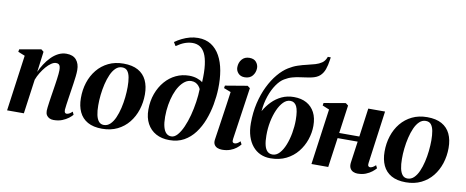

<svg xmlns="http://www.w3.org/2000/svg" viewBox="-72 -1188 3708 1527"><g transform="rotate(10 1782.0 -424.5)"><path d="M214.5 -343Q229 -376 249.8 -408.2Q270.5 -440.5 296.8 -467.2Q323 -494 354 -509.8Q385 -525.5 419.5 -525.5Q472.5 -525.5 499 -494.5Q525.5 -463.5 525.5 -412.5Q525.5 -388.5 522.2 -360.2Q519 -332 514.5 -302Q510 -272 505.5 -242Q501.5 -215 496.8 -184.8Q492 -154.5 488.5 -128Q485 -101.5 483.5 -85Q483.5 -67.5 488.8 -61.5Q494 -55.5 501.5 -55.5Q510.5 -55.5 522 -61.2Q533.5 -67 547.5 -80.5L558.5 -57Q548 -44 527.5 -28.2Q507 -12.5 477.2 -0.5Q447.5 11.5 407.5 11.5Q389.5 11.5 374.8 4.5Q360 -2.5 351.2 -16.2Q342.5 -30 342.5 -51.5Q342.5 -61 344.8 -80.2Q347 -99.5 350.5 -123.8Q354 -148 358 -173.5Q362 -199 365.5 -221.5Q369.5 -246 373 -269.8Q376.5 -293.5 379.5 -315.2Q382.5 -337 384.2 -355Q386 -373 386 -385Q386 -403.5 382.8 -415.5Q379.5 -427.5 371.8 -433Q364 -438.5 350 -438.5Q332.5 -438.5 311.8 -424.5Q291 -410.5 271 -387.2Q251 -364 233.8 -335.8Q216.5 -307.5 205.5 -278L167 0H31.5L94 -452L38.5 -474L42 -494.5L216 -525L236 -509Z M880.5 -527Q952 -527 998 -501.2Q1044 -475.5 1066.5 -428Q1089 -380.5 1089 -314.5Q1089 -249.5 1070 -190.5Q1051 -131.5 1014.2 -85.8Q977.5 -40 923.5 -13.5Q869.5 13 800 13Q729 13 683 -13Q637 -39 614.8 -86.8Q592.5 -134.5 592.5 -198Q592 -265 611.2 -324.5Q630.5 -384 667.8 -429.5Q705 -475 758.5 -501Q812 -527 880.5 -527ZM873.5 -495.5Q844.5 -495.5 822.2 -474.2Q800 -453 784.2 -417.5Q768.5 -382 758.2 -338.8Q748 -295.5 743 -250Q738 -204.5 738.5 -165Q738.5 -121 745.5 -88.2Q752.5 -55.5 767.8 -37.2Q783 -19 808.5 -19Q837.5 -19 859.8 -40.2Q882 -61.5 897.8 -97.2Q913.5 -133 923.8 -176.5Q934 -220 938.8 -265Q943.5 -310 943.5 -350Q943.5 -393 937.5 -425.8Q931.5 -458.5 916.8 -477Q902 -495.5 873.5 -495.5Z M1342.5 9Q1280 9 1234 -16.2Q1188 -41.5 1162.5 -88.8Q1137 -136 1137 -201.5Q1137 -271.5 1158.5 -330.2Q1180 -389 1217.5 -432.5Q1255 -476 1304.5 -499.5Q1354 -523 1410.5 -523Q1445 -523 1474.5 -513.2Q1504 -503.5 1520 -489.5Q1524.5 -573 1517.2 -629.8Q1510 -686.5 1493 -720.2Q1476 -754 1450.8 -769Q1425.5 -784 1393.5 -784Q1363 -784 1332 -773.2Q1301 -762.5 1262 -736L1244 -765.5Q1270.5 -784.5 1300.5 -799.2Q1330.5 -814 1362.8 -822.5Q1395 -831 1428.5 -831Q1490.5 -831 1534.5 -802.8Q1578.5 -774.5 1606.2 -724.2Q1634 -674 1646 -606.5Q1658 -539 1655.5 -460.5Q1653.5 -398 1641.5 -332Q1629.5 -266 1606.2 -205.2Q1583 -144.5 1546.8 -96Q1510.5 -47.5 1460 -19.2Q1409.5 9 1342.5 9ZM1352.5 -22.5Q1379 -22.5 1402.2 -49Q1425.5 -75.5 1445 -119.5Q1464.5 -163.5 1478.8 -217.2Q1493 -271 1501.2 -327.2Q1509.5 -383.5 1510.5 -432.5Q1504.5 -446 1494.2 -457.8Q1484 -469.5 1469.5 -476.8Q1455 -484 1435 -484Q1408 -484 1384.5 -467.2Q1361 -450.5 1341.2 -420.8Q1321.5 -391 1307.5 -351.2Q1293.5 -311.5 1285.8 -265Q1278 -218.5 1278 -169Q1278 -119 1286.8 -86.5Q1295.5 -54 1312.2 -38.2Q1329 -22.5 1352.5 -22.5Z M1768.5 11.5Q1748.5 11.5 1731.8 4.8Q1715 -2 1705.8 -17Q1696.5 -32 1699.5 -56.5Q1700.5 -65.5 1704.8 -92.2Q1709 -119 1714.8 -159.2Q1720.5 -199.5 1727.8 -247.8Q1735 -296 1742.5 -348.5Q1750 -401 1757 -452L1700 -474L1703.5 -494.5L1881.5 -524.5L1902.5 -509L1841 -87.5Q1838.5 -69 1843.5 -62.2Q1848.5 -55.5 1857.5 -55.5Q1868.5 -55.5 1878.8 -60.8Q1889 -66 1903 -80L1915 -56.5Q1902.5 -40.5 1882.2 -24.8Q1862 -9 1833.5 1.2Q1805 11.5 1768.5 11.5ZM1845.5 -587Q1812.5 -587 1793.5 -608Q1774.5 -629 1775 -656.5Q1775.5 -694 1797.5 -720Q1819.5 -746 1858 -746Q1895 -746 1913 -724.2Q1931 -702.5 1931 -676Q1930.5 -640 1908.8 -613.5Q1887 -587 1845.5 -587Z M2493.5 -862 2490.5 -841Q2484.5 -796.5 2472.5 -763.2Q2460.5 -730 2437.2 -708.8Q2414 -687.5 2372 -678.5Q2362 -676.5 2350.5 -674.5Q2339 -672.5 2326.5 -670.5Q2306 -667 2278.2 -663.5Q2250.5 -660 2219.5 -651.5Q2188.5 -643 2158 -624.5Q2127 -606.5 2098.5 -565.5Q2070 -524.5 2050.5 -467.8Q2031 -411 2025.5 -345Q2050 -389 2084.5 -424.2Q2119 -459.5 2163.2 -480Q2207.5 -500.5 2261 -500.5Q2320.5 -500.5 2363 -477Q2405.5 -453.5 2428.8 -409.2Q2452 -365 2452 -301Q2452 -245 2433.2 -189.8Q2414.5 -134.5 2377.8 -88.8Q2341 -43 2286 -15.5Q2231 12 2158.5 12Q2114.5 12 2078 -4.5Q2041.5 -21 2014.8 -53Q1988 -85 1973.2 -131Q1958.5 -177 1958.5 -236Q1958.5 -323 1976.2 -399Q1994 -475 2024.5 -537.2Q2055 -599.5 2093.5 -645.2Q2132 -691 2173.5 -716.5Q2209.5 -739 2246.5 -751.2Q2283.5 -763.5 2318.2 -771.2Q2353 -779 2382.5 -787.8Q2412 -796.5 2433.8 -811.5Q2455.5 -826.5 2466.5 -854L2469.5 -862ZM2238 -465.5Q2207.5 -465.5 2182 -439.8Q2156.5 -414 2137.2 -370.5Q2118 -327 2107.2 -273Q2096.5 -219 2097 -161.5Q2097 -115 2104.8 -83.5Q2112.5 -52 2128.8 -36.2Q2145 -20.5 2170.5 -20.5Q2201.5 -20.5 2226.5 -47.5Q2251.5 -74.5 2269.2 -119Q2287 -163.5 2296.5 -216.8Q2306 -270 2306 -322.5Q2305.5 -399.5 2288.8 -432.5Q2272 -465.5 2238 -465.5Z M2935.5 -87Q2933 -68.5 2938.5 -62Q2944 -55.5 2951.5 -55.5Q2960.5 -55.5 2972 -61Q2983.5 -66.5 2997.5 -80L3009 -57Q2998.5 -44 2978.5 -28Q2958.5 -12 2929.5 -0.2Q2900.5 11.5 2862 11.5Q2844.5 11.5 2828 4.2Q2811.5 -3 2802 -20.5Q2792.5 -38 2796.5 -67.5L2820.5 -239H2658.5L2625 0H2489.5L2552 -451L2496.5 -474L2500 -494.5L2674.5 -524.5L2695.5 -508.5L2664 -281.5H2826.5L2858 -512.5H2993.5Z M3333 -527Q3404.5 -527 3450.5 -501.2Q3496.5 -475.5 3519 -428Q3541.5 -380.5 3541.5 -314.5Q3541.5 -249.5 3522.5 -190.5Q3503.5 -131.5 3466.8 -85.8Q3430 -40 3376 -13.5Q3322 13 3252.5 13Q3181.5 13 3135.5 -13Q3089.5 -39 3067.2 -86.8Q3045 -134.5 3045 -198Q3044.5 -265 3063.8 -324.5Q3083 -384 3120.2 -429.5Q3157.5 -475 3211 -501Q3264.5 -527 3333 -527ZM3326 -495.5Q3297 -495.5 3274.8 -474.2Q3252.5 -453 3236.8 -417.5Q3221 -382 3210.8 -338.8Q3200.5 -295.5 3195.5 -250Q3190.5 -204.5 3191 -165Q3191 -121 3198 -88.2Q3205 -55.5 3220.2 -37.2Q3235.5 -19 3261 -19Q3290 -19 3312.2 -40.2Q3334.5 -61.5 3350.2 -97.2Q3366 -133 3376.2 -176.5Q3386.5 -220 3391.2 -265Q3396 -310 3396 -350Q3396 -393 3390 -425.8Q3384 -458.5 3369.2 -477Q3354.5 -495.5 3326 -495.5Z"/></g></svg>

Font: Merriweather 120pt
Style: Bold Italic
Weight: 700
Italic angle: -7.8°
Version: Version 2.101